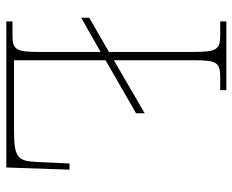

<svg xmlns="http://www.w3.org/2000/svg" viewBox="-86 -668 754 623"><g transform="rotate(90 291.5 -357.0)"><path d="M50 0H524L531 -205H511L506 -98C503 -36 491 -25 403 -25H176V-322L348 -421V-449L176 -349V-605C176 -683 182 -694 232 -694H273V-714H50V-694H94C142 -694 149 -683 149 -605V-333L38 -269V-243L149 -306V-108C149 -31 142 -20 95 -20H50Z"/></g></svg>

Font: Noto Serif Georgian Thin
Style: Regular
Weight: 100
Designer: Monotype Design Team, Akaki Razmadze
Foundry: Google LLC
Version: Version 2.003